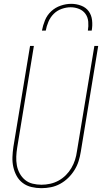

<svg xmlns="http://www.w3.org/2000/svg" viewBox="-20 -975 540 1003"><path d="M196 8Q170 8 144.5 2Q119 -4 99 -19Q79 -34 67 -56Q55 -78 49.5 -103Q44 -128 45 -154.5Q46 -181 50 -208L137 -735H157L70 -205Q66 -181 65 -157.5Q64 -134 68 -111.5Q72 -89 83 -69Q94 -49 111 -35Q128 -21 150.5 -15.5Q173 -10 197 -10Q219 -10 242 -15Q265 -20 286 -31.5Q307 -43 324 -60Q341 -77 353 -97.5Q365 -118 372 -140Q379 -162 382 -185L473 -735H493L402 -182Q398 -157 390.5 -133Q383 -109 369 -86.5Q355 -64 336 -45.5Q317 -27 294 -14.5Q271 -2 246 3Q221 8 196 8ZM199 -815Q204 -842 215 -869Q226 -896 247.5 -916Q269 -936 297 -945.5Q325 -955 352 -955Q379 -955 404 -945.5Q429 -936 443.5 -916Q458 -896 461 -869Q464 -842 459 -815H439Q443 -838 441 -861.5Q439 -885 426.5 -902.5Q414 -920 393 -928.5Q372 -937 349 -937Q326 -937 302 -928.5Q278 -920 260.5 -902.5Q243 -885 233 -861.5Q223 -838 219 -815Z"/></svg>

Font: Iosevka Curly Thin
Style: Italic
Weight: 100
Italic angle: -9°
Monospace: yes
Designer: Belleve Invis
Foundry: Belleve Invis
Version: Version 22.1.2; ttfautohint (v1.8.4)